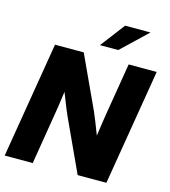

<svg xmlns="http://www.w3.org/2000/svg" viewBox="-134 -1056 1032 1163"><g transform="rotate(15 381.5 -474.5)"><path d="M4.4 0 125 -727.5H305.2L458 -397Q467.3 -376 482.2 -338.4Q497.1 -300.8 512.2 -261.2Q518.1 -304.7 524.4 -346.2Q530.8 -387.7 534.7 -412.1L586.9 -727.5H762.7L642.1 0H461.9L322.3 -302.7Q310.1 -328.1 292.2 -371.1Q274.4 -414.1 254.4 -466.3Q247.6 -412.6 240.7 -369.4Q233.9 -326.2 230 -303.2L180.2 0ZM388.7 -795.4 505.4 -948.7H664.6L503.4 -795.4Z"/></g></svg>

Font: Inter Display ExtraBold
Style: Italic
Weight: 800
Italic angle: -9.39999°
Designer: Rasmus Andersson
Foundry: rsms
Version: Version 4.000;git-a52131595